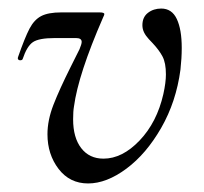

<svg xmlns="http://www.w3.org/2000/svg" viewBox="-20 -416 477 449"><path d="M22 -282Q38 -328 49 -349Q60 -370 76.5 -378.5Q93 -387 123 -387H213Q224 -387 224 -383Q224 -381 221 -375Q163 -242 153 -167Q151 -156 151 -137Q151 -94 170 -69.5Q189 -45 222 -45Q266 -45 306.5 -87.5Q347 -130 362 -196Q368 -223 368 -242Q368 -269 360 -284Q352 -299 337 -315Q335 -317 328 -324.5Q321 -332 317 -340Q313 -348 313 -357Q313 -376 326 -386Q339 -396 357 -396Q382 -396 393.5 -371.5Q405 -347 405 -304Q405 -280 402 -253Q392 -178 357 -117Q322 -56 275.5 -21.5Q229 13 186 13Q143 13 117 -21Q91 -55 91 -102Q91 -135 105 -171Q119 -207 145 -259L166 -301Q171 -313 171 -318Q171 -327 158 -327H108Q71 -327 57 -317.5Q43 -308 33 -278Q32 -275 27 -275Q24 -275 22.5 -277Q21 -279 22 -282Z"/></svg>

Font: CormorantInfant-MediumItalic
Style: Italic
Weight: 500
Italic angle: -10°
Designer: Christian Thalmann (Catharsis Fonts)
Foundry: Catharsis Fonts
Version: Version 3.303